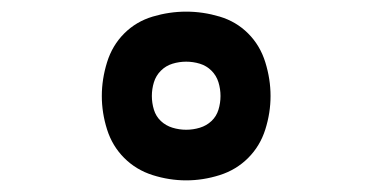

<svg xmlns="http://www.w3.org/2000/svg" viewBox="-20 -811 640 330"><path d="M300 -501Q271 -501 242.5 -510Q214 -519 193.5 -539.5Q173 -560 164 -588.5Q155 -617 155 -646Q155 -675 164 -704Q173 -733 193.5 -753.5Q214 -774 242.5 -782.5Q271 -791 300 -791Q329 -791 357.5 -782.5Q386 -774 406.5 -753.5Q427 -733 436 -704Q445 -675 445 -646Q445 -617 436 -588.5Q427 -560 406.5 -539.5Q386 -519 357.5 -510Q329 -501 300 -501ZM300 -588Q312 -588 323.5 -591.5Q335 -595 343.5 -603Q352 -611 355.5 -622.5Q359 -634 359 -646Q359 -658 355.5 -669.5Q352 -681 343.5 -689.5Q335 -698 323.5 -701.5Q312 -705 300 -705Q288 -705 276.5 -701.5Q265 -698 256.5 -689.5Q248 -681 244.5 -669.5Q241 -658 241 -646Q241 -634 244.5 -622.5Q248 -611 256.5 -603Q265 -595 276.5 -591.5Q288 -588 300 -588Z"/></svg>

Font: Iosevka Custom Medium Extended
Style: Regular
Weight: 500
Width: 7
Monospace: yes
Designer: Belleve Invis
Foundry: Belleve Invis
Version: Version 11.2.4; ttfautohint (v1.8.4)